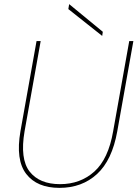

<svg xmlns="http://www.w3.org/2000/svg" viewBox="-20 -903 669 930"><path d="M79 -267 157 -704H177L99 -267Q76 -133 123.5 -72Q171 -11 271 -11Q369 -11 437 -72Q505 -133 528 -267L606 -704H626L548 -267Q523 -127 450 -60Q377 7 268 7Q159 7 107 -60.5Q55 -128 79 -267ZM311 -859 315 -883 478 -749 475 -729Z"/></svg>

Font: Poppins Thin
Style: Italic
Weight: 250
Italic angle: -10°
Designer: Ninad Kale (Devanagari), Jonny Pinhorn (Latin)
Foundry: Indian Type Foundry
Version: Version 3.200;PS 1.000;hotconv 16.6.54;makeotf.lib2.5.65590